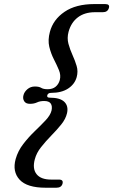

<svg xmlns="http://www.w3.org/2000/svg" viewBox="-20 -774 543 920"><path d="M206.5 -317.5Q203.5 -306 218 -306Q268.5 -306 288.8 -285.5Q309 -265 301 -231Q294.5 -203.5 273 -177Q251.5 -150.5 225.2 -123.8Q199 -97 177 -69.2Q155 -41.5 147 -11.5Q134.5 34 155 60.2Q175.5 86.5 225 86.5H262.5Q285 86.5 279.5 106.5Q274 125.5 250.5 125.5H198.5Q109.5 125.5 74 87Q38.5 48.5 55 -12Q66 -51 91.5 -84Q117 -117 146.2 -145Q175.5 -173 198.5 -197.5Q221.5 -222 227 -244.5Q231.5 -265.5 223.2 -277.8Q215 -290 191.5 -290Q171.5 -290 157.2 -283.2Q143 -276.5 123.5 -276.5Q103.5 -276.5 95.8 -289.2Q88 -302 92.5 -318Q96.5 -334 111.5 -346.8Q126.5 -359.5 147 -359.5Q167 -359.5 177.5 -353Q188 -346.5 208.5 -346.5Q232 -346.5 246.5 -358.5Q261 -370.5 266.5 -390.5Q272.5 -413.5 262.5 -437.8Q252.5 -462 238.2 -489.8Q224 -517.5 216.2 -549.8Q208.5 -582 219 -621Q234.5 -680 289 -717.2Q343.5 -754.5 432 -754.5H484Q508 -754.5 501.5 -735Q495.5 -715.5 472.5 -715.5H435Q385.5 -715.5 353 -690.8Q320.5 -666 308.5 -621.5Q300.5 -591.5 308 -564Q315.5 -536.5 327.5 -510.2Q339.5 -484 347.2 -458Q355 -432 347.5 -404.5Q338 -370.5 306.5 -349.8Q275 -329 224.5 -329Q210 -329 206.5 -317.5Z"/></svg>

Font: Fraunces 9pt
Style: Italic
Weight: 400
Italic angle: -16°
Version: Version 1.000;[b76b70a41]